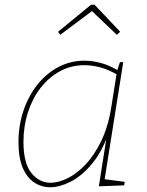

<svg xmlns="http://www.w3.org/2000/svg" viewBox="-20 -784 619 810"><path d="M192 6Q155 6 124.5 -14Q94 -34 76 -76Q58 -118 58 -185Q58 -255 79 -317Q100 -379 137.5 -426.5Q175 -474 226 -501Q277 -528 337 -528Q369 -528 405 -518.5Q441 -509 481 -485L473 -482L486 -522H500L420 -19L413 -29L506 -17L504 -2L397 2L432 -220L438 -221Q409 -141 366 -90.5Q323 -40 277 -17Q231 6 192 6ZM193 -13Q226 -13 265 -32Q304 -51 341 -90Q378 -129 407.5 -190Q437 -251 450 -335L473 -479L478 -467Q441 -489 405.5 -499Q370 -509 336 -509Q280 -509 233 -483.5Q186 -458 151.5 -413.5Q117 -369 98 -310.5Q79 -252 79 -186Q79 -95 112.5 -54Q146 -13 193 -13ZM234 -637 225 -650 364 -764H379L487 -650L473 -637L364 -741H373Z"/></svg>

Font: Bitter Thin
Style: Italic
Weight: 100
Italic angle: -9°
Designer: Sol Matas, and Bitter project Authors
Foundry: Sol Matas
Version: Version 2.002